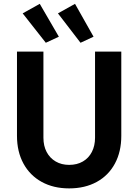

<svg xmlns="http://www.w3.org/2000/svg" viewBox="-20 -994 736 1021"><path d="M70.3 -271.5V-719.7H210.9V-261.7Q210.9 -218.3 228 -185.8Q245.1 -153.3 276.1 -135.3Q307.1 -117.2 347.7 -117.2Q389.6 -117.2 420.7 -135.3Q451.7 -153.3 468.5 -186Q485.4 -218.8 485.4 -261.7V-719.7H625V-271.5Q625 -187.5 591.1 -124.3Q557.1 -61 494.4 -26.6Q431.6 7.8 347.7 7.8Q264.6 7.8 201.9 -26.6Q139.2 -61 104.7 -124.3Q70.3 -187.5 70.3 -271.5ZM100.6 -922.9 191.4 -973.6 293 -798.8 223.6 -766.6ZM288.1 -922.9 378.9 -973.6 477.5 -798.8 408.2 -766.6Z"/></svg>

Font: Reddit Sans Strawberry
Style: Bold
Weight: 700
Designer: Stephen Hutchings
Foundry: Reddit
Version: Version 1.013